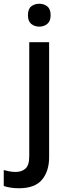

<svg xmlns="http://www.w3.org/2000/svg" viewBox="-74 -764 364 1024"><path d="M75 -683Q75 -716 92.5 -730Q110 -744 136 -744Q160 -744 178 -730Q196 -716 196 -683Q196 -651 178 -636.5Q160 -622 136 -622Q110 -622 92.5 -636.5Q75 -651 75 -683ZM27 240Q2 240 -19 236.5Q-40 233 -54 228V143Q-39 147 -23.5 150Q-8 153 10 153Q41 153 61.5 135.5Q82 118 82 69V-539H188V74Q188 149 150 194.5Q112 240 27 240Z"/></svg>

Font: Noto Sans Lao Looped Medium
Style: Regular
Weight: 500
Designer: Mark Frömberg, Ben Mitchell
Foundry: The Fontpad Ltd
Version: Version 1.002; ttfautohint (v1.8.4.7-5d5b)